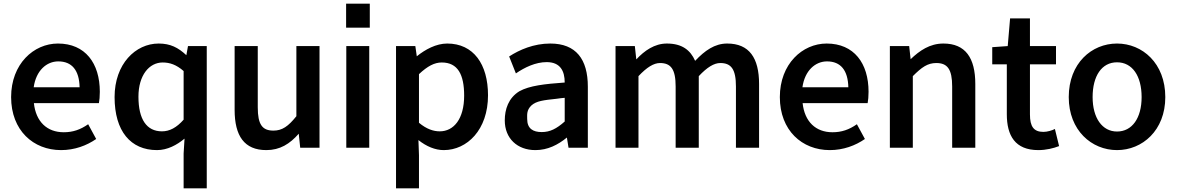

<svg xmlns="http://www.w3.org/2000/svg" viewBox="-20 -807 6459 1054"><path d="M315 17C390 17 456 -8 508 -44L464 -125C421 -95 380 -81 330 -81C238 -81 177 -139 166 -241H523C526 -257 528 -277 528 -303C528 -460 448 -568 298 -568C165 -568 41 -456 41 -274C41 -91 163 17 315 17ZM165 -328C178 -420 236 -470 300 -470C375 -470 415 -421 417 -328Z M993 -46 988 36V227H1115V-554H1012L1003 -504C958 -546 915 -568 851 -568C724 -568 609 -456 609 -274C609 -87 697 17 842 17C899 17 951 -11 993 -46ZM740 -276C740 -394 799 -464 873 -464C912 -464 948 -452 988 -417V-150C949 -106 911 -86 869 -86C785 -86 740 -152 740 -276Z M1442 17C1517 17 1571 -17 1620 -73L1628 4H1734V-554H1607V-169C1562 -113 1529 -90 1481 -90C1420 -90 1395 -123 1395 -218V-554H1268V-204C1268 -61 1321 17 1442 17Z M2010 -655V-787H1880V-655ZM1881 4H2007V-554H1881Z M2260 -554H2154V227H2280V45L2277 -38C2321 -3 2369 17 2416 17C2544 17 2659 -94 2659 -284C2659 -455 2579 -568 2435 -568C2374 -568 2314 -535 2268 -498ZM2280 -133V-400C2327 -444 2365 -464 2405 -464C2493 -464 2528 -398 2528 -282C2528 -154 2471 -86 2394 -86C2360 -86 2322 -98 2280 -133Z M2919 17C2987 17 3043 -12 3092 -52L3101 4H3207V-331C3207 -482 3142 -568 3001 -568C2910 -568 2832 -534 2775 -497L2812 -404C2860 -437 2920 -466 2981 -466C3056 -466 3080 -417 3080 -354C2970 -346 2887 -337 2831 -306C2771 -269 2751 -207 2751 -146C2751 -47 2820 17 2919 17ZM2874 -154C2874 -177 2870 -202 2897 -228C2925 -253 2963 -257 3037 -265C3051 -267 3065 -269 3080 -270V-140C3035 -100 2999 -82 2954 -82C2907 -82 2874 -100 2874 -154Z M3465 -554H3359V4H3485V-389C3531 -438 3569 -461 3603 -461C3663 -461 3689 -427 3689 -332V4H3816V-389C3862 -438 3900 -461 3934 -461C3994 -461 4020 -427 4020 -332V4H4147V-346C4147 -489 4093 -568 3972 -568C3903 -568 3849 -529 3796 -473C3770 -532 3724 -568 3641 -568C3573 -568 3518 -529 3473 -481Z M4535 17C4610 17 4676 -8 4728 -44L4684 -125C4641 -95 4600 -81 4550 -81C4458 -81 4397 -139 4386 -241H4743C4746 -257 4748 -277 4748 -303C4748 -460 4668 -568 4518 -568C4385 -568 4261 -456 4261 -274C4261 -91 4383 17 4535 17ZM4385 -328C4398 -420 4456 -470 4520 -470C4595 -470 4635 -421 4637 -328Z M4971 -554H4865V4H4991V-389C5040 -438 5072 -461 5120 -461C5181 -461 5207 -427 5207 -332V4H5334V-346C5334 -489 5280 -568 5159 -568C5084 -568 5028 -529 4979 -482Z M5680 17C5723 17 5763 7 5794 -5L5771 -99C5756 -91 5729 -83 5708 -83C5655 -83 5634 -112 5634 -179V-454H5777V-554H5634V-706H5525L5512 -554L5427 -548V-454H5507V-180C5507 -63 5552 17 5680 17Z M6112 17C6251 17 6377 -91 6377 -274C6377 -460 6251 -568 6112 -568C5973 -568 5847 -460 5847 -274C5847 -91 5973 17 6112 17ZM5978 -274C5978 -390 6028 -465 6112 -465C6196 -465 6247 -390 6247 -274C6247 -159 6195 -85 6112 -85C6031 -85 5978 -159 5978 -274Z"/></svg>

Font: Bithumb Trading Sans Semibold
Style: Regular
Weight: 600
Designer: HamHyungwon
Foundry: Bithumb
Version: Version 1.100;Glyphs 3.1.2 (3151)